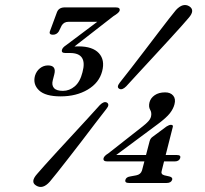

<svg xmlns="http://www.w3.org/2000/svg" viewBox="-20 -730 816 766"><path d="M577 -167Q580 -178.5 590 -185L644.5 -225.5Q655 -232 662 -232Q672.5 -232 669 -222L641 -111.5H686Q702.5 -111.5 699 -99.5Q694.5 -86 677 -86H634.5L625.5 -50Q620 -34.5 636 -30.5L656 -26Q669.5 -22.5 667 -13Q662.5 0 645 0H494.5Q476.5 0 480.5 -13Q483.5 -23.5 499 -26L523.5 -30.5Q541.5 -34 546.5 -50L556 -86H408Q389.5 -86 393.5 -100Q395 -104 399 -108.2Q403 -112.5 412 -118L549.5 -226Q563 -236.5 571.5 -245.8Q580 -255 582.5 -265Q586 -280.5 579 -292.2Q572 -304 576.5 -322Q581 -339 597.2 -350.2Q613.5 -361.5 639 -361.5Q660 -361.5 671 -348.5Q682 -335.5 676 -313.5Q671.5 -296 657.8 -278.2Q644 -260.5 610.5 -235.5L443.5 -111.5H562.5ZM483.5 -385.5Q467 -369 455.5 -376Q444 -382.5 458 -400.5Q477.5 -425 503.5 -458.5Q529.5 -492 557 -528.2Q584.5 -564.5 609.8 -597.5Q635 -630.5 654.2 -655.2Q673.5 -680 682 -690Q710 -720 735 -705Q759.5 -689.5 733 -659Q725 -649 704 -625.8Q683 -602.5 654.5 -571.2Q626 -540 594.5 -506Q563 -472 534 -440.5Q505 -409 483.5 -385.5ZM378.5 -311Q395 -327.5 407 -320.5Q418.5 -312.5 404.5 -295.5Q385.5 -271.5 360.2 -238.2Q335 -205 307.5 -169Q280 -133 254 -99.8Q228 -66.5 208 -41.2Q188 -16 178.5 -5Q150.5 26.5 124.5 10.5Q99.5 -4 128 -36Q137 -47 158.8 -71Q180.5 -95 209.5 -126.8Q238.5 -158.5 269.8 -192.2Q301 -226 329.5 -257Q358 -288 378.5 -311ZM387.5 -445.5Q375.5 -399.5 330 -372.5Q284.5 -345.5 222 -345.5Q161 -345.5 135.8 -369.5Q110.5 -393.5 119.5 -427.5Q125 -446 139.2 -457.5Q153.5 -469 171.5 -469Q206 -469 196.5 -433L190.5 -409.5Q185.5 -390.5 195.2 -379Q205 -367.5 231 -367.5Q257 -367.5 278.2 -385.5Q299.5 -403.5 309 -441.5Q330 -518.5 259.5 -518.5H241Q223 -518.5 227.5 -532Q230 -541 245.5 -551L368 -643H253Q235 -643 226 -628L214.5 -604.5Q206 -591.5 191.5 -591.5Q173 -591.5 180 -607.5L207.5 -682Q215 -700.5 238.5 -700.5H442Q461 -700.5 457 -686.5Q454 -678.5 432.5 -665.5L277 -544.5Q285 -545 293 -545Q349.5 -545 374.5 -517.8Q399.5 -490.5 387.5 -445.5Z"/></svg>

Font: Fraunces 9pt
Style: Italic
Weight: 400
Italic angle: -16°
Version: Version 1.000;[b76b70a41]